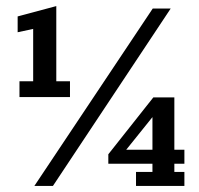

<svg xmlns="http://www.w3.org/2000/svg" viewBox="-20 -611 654 631"><path d="M44 -292V-344H89V-516L38 -505V-557L165 -591V-344H210V-292ZM93 0 482 -583H541L154 0ZM427 0V-46H481V-73H336V-104L484 -291H553V-119H586V-73H553V-46H586V0ZM378 -98 366 -119H481V-257L501 -251Z"/></svg>

Font: Rokkitt Medium
Style: Regular
Weight: 500
Version: Version 3.103